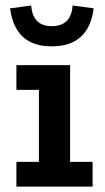

<svg xmlns="http://www.w3.org/2000/svg" viewBox="-20 -688 386 708"><path d="M40.5 -447.8H238.5V-91.2H321.5V0H40.5V-91.2H123.5V-356.5H40.5ZM170.5 -517Q35.2 -517 17.2 -657.2L95 -667.8Q100.8 -591.5 170.5 -591.5Q242.5 -591.5 247.8 -667.8L325.5 -657.2Q307.5 -517 170.5 -517Z"/></svg>

Font: Podkova VF Beta
Style: Regular
Weight: 400
Designer: Ilya Yudin
Foundry: Cyreal (www.cyreal.org)
Version: Version 2.100